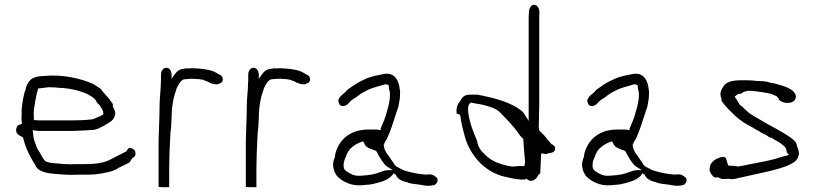

<svg xmlns="http://www.w3.org/2000/svg" viewBox="-20 -787 3395 799"><path d="M47 -246C47 -229 60 -223 75 -216L76 -214C87 -168 106 -133 128 -98V-97C140 -72 175 -66 212 -63C240 -61 271 -58 301 -60H340C368 -60 388 -62 412 -67C440 -72 458 -77 478 -91H479L519 -111C524 -117 526 -124 531 -129C537 -131 544 -139 544 -146C544 -160 539 -165 530 -168V-169H529C519 -176 512 -168 507 -159V-157H505C485 -147 464 -135 443 -125C413 -108 374 -104 331 -104H292C264 -102 240 -105 216 -107C200 -108 181 -109 168 -117C161 -124 154 -136 149 -146C143 -158 136 -164 131 -179C126 -194 118 -209 118 -231L116 -246C121 -245 125 -243 132 -243H133C138 -242 141 -242 144 -242H278C306 -243 333 -244 360 -246C383 -246 397 -256 416 -266C433 -277 450 -283 456 -301C465 -319 456 -330 449 -344V-346C450 -348 450 -349 450 -353C447 -359 444 -362 443 -363C437 -372 432 -380 423 -388C419 -393 413 -400 407 -406V-407C404 -411 401 -415 397 -419C388 -424 376 -433 367 -438C315 -461 240 -478 164 -471C146 -470 130 -469 116 -461C103 -454 92 -438 88 -421V-420C78 -393 74 -367 70 -332V-305C69 -298 69 -292 70 -285V-284C70 -282 71 -280 71 -276V-272L54 -265C51 -261 47 -253 47 -246ZM121 -287V-292C120 -305 120 -318 121 -330V-331C126 -360 130 -391 139 -419H141C154 -421 167 -422 182 -424H183C199 -424 215 -423 232 -421H240C277 -418 315 -409 342 -396H343C354 -389 373 -381 380 -367L381 -366V-365C383 -360 387 -356 388 -355H389C392 -352 394 -349 397 -346V-345L398 -344C401 -337 410 -330 410 -314V-311C401 -305 390 -300 379 -296C375 -294 367 -290 360 -290C334 -287 305 -286 278 -286H139C138 -286 136 -286 131 -287ZM443 -124V-125Z M640 -9C643 -9 651 -8 660 -8H684V-83C684 -125 686 -167 688 -208C689 -225 689 -240 692 -256C692 -267 693 -280 694 -294C694 -316 696 -344 700 -363C703 -387 711 -403 716 -422V-423H717C722 -433 731 -453 746 -457H747C750 -457 754 -458 759 -458C762 -458 767 -459 773 -459H788C794 -458 798 -458 804 -458C808 -458 811 -457 812 -457H813C816 -456 820 -456 825 -455H826C830 -452 836 -451 843 -448L852 -443C861 -439 871 -436 880 -436C889 -436 892 -438 895 -441H897C911 -445 910 -468 898 -474L887 -480C865 -495 839 -499 804 -502C799 -502 795 -502 787 -503C780 -503 771 -503 765 -502H764C762 -502 762 -502 760 -503C756 -502 749 -502 745 -501C723 -498 714 -488 703 -472L694 -459V-475C694 -492 686 -505 672 -505C659 -505 650 -492 650 -476V-461C650 -454 650 -448 649 -438V-431C649 -424 648 -418 648 -413C647 -400 646 -387 645 -373C645 -364 644 -354 644 -344C644 -299 641 -250 640 -203ZM700 -358Z M1003 -9C1006 -9 1014 -8 1023 -8H1047V-83C1047 -125 1049 -167 1051 -208C1052 -225 1052 -240 1055 -256C1055 -267 1056 -280 1057 -294C1057 -316 1059 -344 1063 -363C1066 -387 1074 -403 1079 -422V-423H1080C1085 -433 1094 -453 1109 -457H1110C1113 -457 1117 -458 1122 -458C1125 -458 1130 -459 1136 -459H1151C1157 -458 1161 -458 1167 -458C1171 -458 1174 -457 1175 -457H1176C1179 -456 1183 -456 1188 -455H1189C1193 -452 1199 -451 1206 -448L1215 -443C1224 -439 1234 -436 1243 -436C1252 -436 1255 -438 1258 -441H1260C1274 -445 1273 -468 1261 -474L1250 -480C1228 -495 1202 -499 1167 -502C1162 -502 1158 -502 1150 -503C1143 -503 1134 -503 1128 -502H1127C1125 -502 1125 -502 1123 -503C1119 -502 1112 -502 1108 -501C1086 -498 1077 -488 1066 -472L1057 -459V-475C1057 -492 1049 -505 1035 -505C1022 -505 1013 -492 1013 -476V-461C1013 -454 1013 -448 1012 -438V-431C1012 -424 1011 -418 1011 -413C1010 -400 1009 -387 1008 -373C1008 -364 1007 -354 1007 -344C1007 -299 1004 -250 1003 -203ZM1063 -358Z M1366 -97C1369 -78 1374 -63 1385 -52C1406 -31 1441 -13 1483 -16C1490 -16 1497 -17 1504 -18H1505C1522 -18 1539 -23 1554 -27C1582 -34 1606 -46 1618 -66L1623 -62V-61H1627C1631 -43 1655 -32 1674 -29H1675V-28C1687 -22 1712 -21 1731 -18C1746 -14 1768 -12 1782 -16H1783C1791 -16 1801 -26 1801 -38C1801 -41 1801 -43 1799 -46C1791 -54 1778 -64 1763 -61H1755C1753 -60 1749 -60 1745 -61L1727 -63L1709 -66C1698 -68 1682 -72 1671 -75H1670C1654 -80 1640 -89 1628 -95C1622 -101 1618 -108 1613 -116C1611 -118 1607 -123 1606 -126C1596 -142 1580 -155 1577 -182V-185C1580 -193 1584 -200 1590 -209C1606 -243 1617 -279 1629 -317L1638 -343C1642 -363 1645 -380 1645 -403C1645 -412 1642 -420 1641 -432C1634 -461 1617 -484 1582 -480C1549 -473 1524 -470 1498 -457C1469 -445 1451 -431 1425 -413C1417 -401 1406 -396 1396 -385V-384C1390 -378 1384 -366 1391 -359V-358C1395 -337 1424 -347 1430 -357C1440 -369 1447 -373 1463 -383C1474 -392 1487 -401 1502 -408C1525 -422 1555 -427 1582 -436H1587C1589 -436 1594 -434 1597 -433L1599 -419L1602 -404L1603 -396C1603 -368 1597 -345 1590 -323C1585 -299 1573 -274 1564 -252V-245C1559 -246 1552 -248 1547 -248H1513C1439 -248 1392 -208 1376 -149C1375 -146 1375 -141 1374 -136V-135C1369 -121 1366 -113 1366 -97ZM1410 -96V-101C1410 -111 1414 -125 1419 -134C1429 -170 1458 -188 1491 -199C1494 -194 1497 -189 1499 -184C1504 -174 1522 -167 1543 -160L1544 -159H1545C1545 -159 1547 -157 1549 -153C1559 -133 1572 -112 1586 -97C1590 -95 1596 -91 1600 -88L1615 -79H1597C1572 -79 1546 -60 1513 -59L1509 -58L1494 -57L1487 -56H1478C1475 -55 1470 -55 1465 -56C1461 -56 1455 -57 1451 -59C1450 -59 1446 -60 1444 -62C1440 -63 1433 -67 1427 -71C1420 -74 1410 -82 1410 -96ZM1493 -57H1494ZM1582 -480Z M1895 -309C1898 -279 1908 -242 1915 -217C1926 -176 1948 -142 1973 -114C1998 -88 2029 -67 2067 -55C2095 -48 2133 -38 2164 -40L2171 -43L2173 -42C2192 -23 2214 -43 2221 -60L2228 -65C2230 -91 2230 -117 2232 -148V-149C2246 -147 2259 -144 2257 -148C2277 -151 2292 -153 2290 -173C2287 -181 2283 -184 2275 -187C2270 -192 2263 -203 2259 -205H2258V-206C2250 -220 2237 -231 2224 -244V-246C2224 -249 2223 -253 2222 -257V-258C2223 -288 2223 -319 2224 -349V-710C2224 -718 2224 -724 2225 -734C2225 -750 2218 -764 2207 -766C2194 -771 2181 -755 2181 -736C2181 -727 2180 -719 2180 -710V-284L2171 -298C2166 -307 2162 -313 2156 -321C2111 -361 2040 -379 1967 -393H1936C1910 -393 1904 -382 1892 -362C1882 -351 1878 -334 1880 -315ZM1928 -324V-341C1930 -349 1931 -355 1940 -360H1941C1955 -356 1972 -355 1989 -351C2015 -344 2044 -337 2061 -319C2088 -291 2120 -260 2143 -224C2147 -220 2153 -213 2158 -208V-202C2160 -172 2162 -144 2165 -116C2165 -112 2165 -108 2163 -104V-96H2135C2128 -95 2121 -94 2115 -94C2109 -94 2104 -95 2098 -96C2056 -105 2024 -117 1998 -144C1983 -158 1969 -173 1965 -202C1950 -237 1933 -277 1928 -324ZM1997 -144 1998 -143V-144ZM2158 -202Z M2402 -97C2405 -78 2410 -63 2421 -52C2442 -31 2477 -13 2519 -16C2526 -16 2533 -17 2540 -18H2541C2558 -18 2575 -23 2590 -27C2618 -34 2642 -46 2654 -66L2659 -62V-61H2663C2667 -43 2691 -32 2710 -29H2711V-28C2723 -22 2748 -21 2767 -18C2782 -14 2804 -12 2818 -16H2819C2827 -16 2837 -26 2837 -38C2837 -41 2837 -43 2835 -46C2827 -54 2814 -64 2799 -61H2791C2789 -60 2785 -60 2781 -61L2763 -63L2745 -66C2734 -68 2718 -72 2707 -75H2706C2690 -80 2676 -89 2664 -95C2658 -101 2654 -108 2649 -116C2647 -118 2643 -123 2642 -126C2632 -142 2616 -155 2613 -182V-185C2616 -193 2620 -200 2626 -209C2642 -243 2653 -279 2665 -317L2674 -343C2678 -363 2681 -380 2681 -403C2681 -412 2678 -420 2677 -432C2670 -461 2653 -484 2618 -480C2585 -473 2560 -470 2534 -457C2505 -445 2487 -431 2461 -413C2453 -401 2442 -396 2432 -385V-384C2426 -378 2420 -366 2427 -359V-358C2431 -337 2460 -347 2466 -357C2476 -369 2483 -373 2499 -383C2510 -392 2523 -401 2538 -408C2561 -422 2591 -427 2618 -436H2623C2625 -436 2630 -434 2633 -433L2635 -419L2638 -404L2639 -396C2639 -368 2633 -345 2626 -323C2621 -299 2609 -274 2600 -252V-245C2595 -246 2588 -248 2583 -248H2549C2475 -248 2428 -208 2412 -149C2411 -146 2411 -141 2410 -136V-135C2405 -121 2402 -113 2402 -97ZM2446 -96V-101C2446 -111 2450 -125 2455 -134C2465 -170 2494 -188 2527 -199C2530 -194 2533 -189 2535 -184C2540 -174 2558 -167 2579 -160L2580 -159H2581C2581 -159 2583 -157 2585 -153C2595 -133 2608 -112 2622 -97C2626 -95 2632 -91 2636 -88L2651 -79H2633C2608 -79 2582 -60 2549 -59L2545 -58L2530 -57L2523 -56H2514C2511 -55 2506 -55 2501 -56C2497 -56 2491 -57 2487 -59C2486 -59 2482 -60 2480 -62C2476 -63 2469 -67 2463 -71C2456 -74 2446 -82 2446 -96ZM2529 -57H2530ZM2618 -480Z M2933 -80C2933 -70 2944 -56 2952 -49C2956 -48 2961 -49 2968 -49H2969C2972 -46 2978 -45 2984 -42C2992 -42 3002 -42 3011 -43H3012C3032 -38 3052 -47 3071 -50C3132 -65 3198 -75 3253 -96C3282 -109 3300 -116 3305 -148C3305 -149 3304 -152 3304 -155C3304 -156 3303 -158 3303 -162C3302 -164 3300 -174 3296 -178V-179C3297 -191 3288 -201 3276 -210C3252 -228 3233 -238 3207 -253C3179 -267 3152 -284 3124 -300C3102 -311 3085 -327 3068 -344C3064 -347 3060 -349 3057 -352C3056 -354 3056 -356 3054 -359H3053C3049 -368 3043 -377 3037 -385C3042 -389 3047 -392 3052 -396H3054C3061 -396 3069 -399 3075 -405L3088 -408H3089C3089 -408 3091 -409 3094 -409H3104C3108 -409 3111 -408 3112 -408C3118 -408 3122 -407 3126 -407H3127C3157 -402 3185 -401 3208 -388H3210C3214 -384 3219 -380 3221 -375V-372C3227 -366 3244 -357 3259 -359H3260C3279 -359 3292 -369 3292 -387C3288 -417 3239 -430 3209 -438H3208C3205 -439 3204 -440 3202 -440L3186 -443H3185C3176 -446 3168 -448 3157 -449C3150 -449 3141 -450 3131 -450L3120 -451L3112 -452C3104 -452 3094 -453 3087 -453H3064C3028 -453 2996 -446 2988 -422H2987C2983 -415 2981 -411 2979 -404C2979 -401 2978 -400 2978 -398C2978 -389 2979 -384 2982 -379V-369C2987 -359 3004 -340 3013 -331L3028 -316C3046 -298 3067 -281 3089 -269L3111 -257C3123 -249 3135 -244 3148 -235L3161 -228L3165 -227L3180 -217L3188 -214L3193 -213C3201 -205 3210 -203 3220 -196C3228 -192 3238 -183 3245 -177H3246V-176C3249 -172 3253 -167 3253 -159C3253 -159 3254 -156 3254 -153C3257 -150 3260 -146 3263 -143C3256 -140 3257 -139 3247 -138C3226 -133 3209 -126 3187 -121L3160 -115C3152 -114 3143 -112 3134 -110C3118 -106 3099 -104 3085 -100L3050 -94L3048 -95C3045 -95 3041 -96 3038 -96H3037C3034 -97 3030 -97 3026 -97C3023 -97 3015 -97 3010 -99C3007 -108 3004 -119 3001 -129C2999 -131 2997 -133 2992 -134C2966 -134 2934 -113 2934 -90V-88C2933 -85 2933 -83 2933 -82ZM3180 -217H3181ZM3253 -96Z"/></svg>

Font: Scribbler
Style: Lt
Weight: 300
Designer: Mew Too
Foundry: Cannot Into Space Fonts
Version: Version 1.001